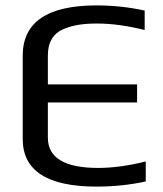

<svg xmlns="http://www.w3.org/2000/svg" viewBox="-20 -680 604 710"><path d="M519 -9Q432 10 337 10Q64 10 64 -166V-474Q64 -660 337 -660Q428 -660 515 -641V-569Q419 -593 339 -593Q301 -593 272 -588.5Q243 -584 215 -572.5Q187 -561 172 -536.5Q157 -512 157 -475V-368H487V-301H157V-171Q157 -59 343 -59Q423 -59 519 -83Z"/></svg>

Font: Play
Style: Regular
Weight: 400
Designer: Jonas Hecksher
Foundry: Jonas Hecksher, Playtypeª, e-types AS
Version: Version 1.002